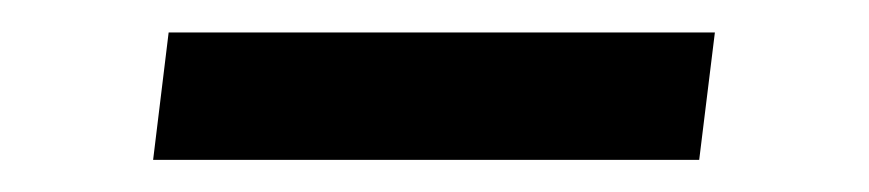

<svg xmlns="http://www.w3.org/2000/svg" viewBox="-20 -347 543 120"><path d="M85.4 -326.7H426.8L417 -247.1H75.7Z"/></svg>

Font: HeadlandOne
Style: Regular
Weight: 400
Designer: Gary Lonergan
Foundry: Sorkin Type Co.
Version: Version 1.002